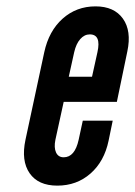

<svg xmlns="http://www.w3.org/2000/svg" viewBox="-20 -575 424 603"><path d="M160 8Q221 8 264.2 -30Q307.5 -68 321 -133L334 -196H240L227 -136Q215 -81 180 -81Q163 -81 156 -96.2Q149 -111.5 154 -136L180 -255H347L380 -414Q393.5 -478 366 -516.5Q338.5 -555 280 -555Q220 -555 176.8 -516.5Q133.5 -478 119 -411L60 -136Q46 -70 73 -31Q100 8 160 8ZM196 -334 213 -411Q219 -437.5 232 -452.2Q245 -467 262 -467Q298.5 -467 286 -411L269 -334Z"/></svg>

Font: League Gothic
Style: Italic
Weight: 400
Designer: The League of Moveable Type
Version: Version 1.600; ttfautohint (v1.8.3)